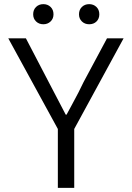

<svg xmlns="http://www.w3.org/2000/svg" viewBox="-20 -906 636 926"><path d="M259 -284 20 -721H105L215 -510L297 -353H301L327 -401Q361 -463 383 -510L496 -721H576L338 -284V0H259ZM361 -837Q361 -859 375 -872.5Q389 -886 410 -886Q431 -886 445 -872.5Q459 -859 459 -837Q459 -816 445.5 -802.5Q432 -789 410 -789Q389 -789 375 -802.5Q361 -816 361 -837ZM140 -837Q140 -859 154 -872.5Q168 -886 189 -886Q210 -886 224 -872.5Q238 -859 238 -837Q238 -816 224 -802.5Q210 -789 189 -789Q168 -789 154 -802.5Q140 -816 140 -837Z"/></svg>

Font: Nebula Sans Book
Style: Regular
Weight: 400
Designer: Paul D. Hunt for Adobe (as Source Sans)
Foundry: Nebula Entertainment & Broadcasting LLC
Version: Version 1.010